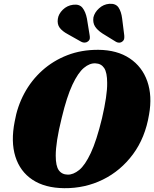

<svg xmlns="http://www.w3.org/2000/svg" viewBox="-20 -974 808 1006"><path d="M495.5 -713Q594 -712 659.5 -668.2Q725 -624.5 751.8 -548Q778.5 -471.5 761 -374Q741 -252.5 676.8 -165.8Q612.5 -79 519 -33Q425.5 13 316.5 12Q215.5 11 150.2 -32.2Q85 -75.5 60.5 -153.8Q36 -232 57 -337.5Q70.5 -416 107.2 -484.5Q144 -553 201.2 -604.5Q258.5 -656 332.8 -684.8Q407 -713.5 495.5 -713ZM335 -59Q364 -58.5 394.8 -83.2Q425.5 -108 455.8 -172.5Q486 -237 514.5 -354.5Q528.5 -415 535.2 -460.8Q542 -506.5 541.5 -539.5Q541.5 -594 525.8 -617.5Q510 -641 480.5 -642Q450.5 -644 419.8 -618.5Q389 -593 359.5 -530.2Q330 -467.5 303.5 -357Q287 -290.5 279.5 -241.8Q272 -193 272 -158.5Q272 -104 288.2 -81.8Q304.5 -59.5 335 -59ZM620 -876.5 631 -789Q632 -779 630.5 -770.8Q629 -762.5 620.5 -756Q612.5 -750 602.8 -750.5Q593 -751 586 -756L517 -798.5Q489.5 -816.5 477.5 -836Q465.5 -855.5 469.5 -883Q475.5 -909 498.8 -930.2Q522 -951.5 552.5 -954Q586 -956.5 600.8 -935Q615.5 -913.5 620 -876.5ZM435.5 -876.5 449.5 -790.5Q451.5 -780.5 450.5 -772.2Q449.5 -764 441 -757Q433.5 -751 423.8 -750.8Q414 -750.5 406 -755L335 -795Q306 -810.5 292.5 -829Q279 -847.5 283 -875Q286.5 -901 309 -923Q331.5 -945 362.5 -949Q396 -953.5 412.2 -933Q428.5 -912.5 435.5 -876.5Z"/></svg>

Font: Fraunces 72pt S050 Black
Style: Italic
Weight: 900
Italic angle: -16°
Version: Version 1.000; ttfautohint (v1.8.3)